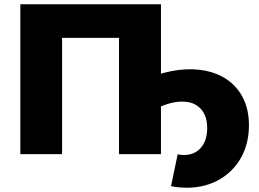

<svg xmlns="http://www.w3.org/2000/svg" viewBox="-20 -720 1208 897"><path d="M779 150 810 1Q840 7 865.5 1.5Q891 -4 909.5 -20.5Q928 -37 938 -62.5Q948 -88 948 -121Q948 -157 937 -182Q926 -207 905.5 -223Q885 -239 856 -243.5Q827 -248 792 -241.5Q757 -235 716 -216L710 -369Q783 -393 848 -396Q913 -399 967 -383Q1021 -367 1060.5 -333Q1100 -299 1121.5 -249Q1143 -199 1143 -135Q1143 -61 1115.5 -2Q1088 57 1038 96.5Q988 136 922 150Q856 164 779 150ZM75 0V-700H732V0H536V-587L580 -543H227L270 -587V0Z"/></svg>

Font: MOST Montserrat ExtraBold
Style: Regular
Weight: 800
Designer: Julieta Ulanovsky
Foundry: Julieta Ulanovsky
Version: Version 8.000;March 11, 2024;FontCreator 15.0.0.2926 64-bit